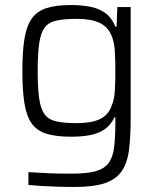

<svg xmlns="http://www.w3.org/2000/svg" viewBox="-20 -538 633 764"><path d="M276 206Q244 206 210 205Q176 204 145.5 202Q115 200 93 198V147Q119 148 149.5 150Q180 152 209.5 152.5Q239 153 264 153Q323 153 358 144Q393 135 411 112Q429 89 434 49Q439 9 439 -53V-71H435Q422 -42 398.5 -25Q375 -8 341.5 -1Q308 6 263 6Q204 6 166 -5.5Q128 -17 107 -45.5Q86 -74 77.5 -125.5Q69 -177 69 -255Q69 -334 77.5 -385Q86 -436 107 -465Q128 -494 166 -506Q204 -518 264 -518Q300 -518 335 -512Q370 -506 397 -487.5Q424 -469 439 -432H444L447 -510H500V-69Q500 8 493 60.5Q486 113 463 145Q440 177 395.5 191.5Q351 206 276 206ZM285 -48Q343 -48 376.5 -63.5Q410 -79 423 -114Q435 -142 437 -176.5Q439 -211 439 -255Q439 -299 437 -333Q435 -367 426 -391Q411 -431 376.5 -447Q342 -463 285 -463Q235 -463 204 -456Q173 -449 157.5 -428Q142 -407 136 -365.5Q130 -324 130 -255Q130 -187 136 -145.5Q142 -104 157.5 -83Q173 -62 204 -55Q235 -48 285 -48Z"/></svg>

Font: Saira Thin Light
Style: Regular
Weight: 300
Version: Version 1.101